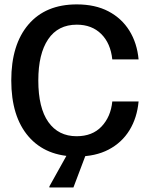

<svg xmlns="http://www.w3.org/2000/svg" viewBox="-20 -682 661 852"><path d="M321.7 12.5Q183.3 12.5 106.7 -76.2Q30 -165 30 -325Q30 -484.2 106.2 -573.3Q182.5 -662.5 320.8 -662.5Q402.5 -662.5 461.2 -631.7Q520 -600.8 554.2 -545.8Q588.3 -490.8 595 -418.3H478.3Q470.8 -490 429.2 -531.2Q387.5 -572.5 320.8 -572.5Q237.5 -572.5 193.8 -507.9Q150 -443.3 150 -325Q150 -203.3 194.6 -140.4Q239.2 -77.5 320 -77.5Q390 -77.5 430.8 -120.8Q471.7 -164.2 478.3 -231.7H595Q588.3 -159.2 554.6 -104.2Q520.8 -49.2 462.1 -18.3Q403.3 12.5 321.7 12.5ZM199.2 150V145L280 0H362.5L305.8 150Z"/></svg>

Font: Familjen Grotesk GF Medium
Style: Regular
Weight: 500
Designer: Anders Wikstroem, Jonas Baeckman, Matilda Gysing, Kristian Moeller
Foundry: Familjen STHLM AB
Version: Version 2.000; Beta; Release 4; Build 6